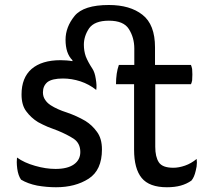

<svg xmlns="http://www.w3.org/2000/svg" viewBox="-20 -749 846 788"><path d="M467.8 -482.4Q461.9 -465.8 459 -446.3Q456.1 -425.8 456.1 -403.3Q480.5 -403.3 530.3 -403.3Q530.3 -335.9 530.3 -134.8Q530.3 -56.6 561.5 -18.6Q592.8 19.5 665 19.5Q697.3 19.5 721.7 12.7Q746.1 5.9 765.6 -7.8Q777.3 -21.5 783.2 -47.9Q788.1 -65.4 788.1 -82Q788.1 -89.8 787.1 -96.7Q764.6 -78.1 739.3 -69.3Q713.9 -60.5 691.4 -60.5Q646.5 -60.5 631.8 -83Q617.2 -105.5 617.2 -146.5Q617.2 -231.4 617.2 -403.3Q653.3 -403.3 763.7 -403.3Q766.6 -409.2 768.6 -418.9Q769.5 -429.7 769.5 -443.4Q769.5 -456.1 768.6 -465.8Q766.6 -475.6 763.7 -482.4Q714.8 -482.4 616.2 -482.4Q616.2 -500 616.2 -554.7Q616.2 -648.4 564.5 -688.5Q513.7 -728.5 426.8 -728.5Q323.2 -728.5 286.1 -683.6Q249 -637.7 249 -585.9Q249 -558.6 255.9 -537.1Q263.7 -514.6 277.3 -502Q277.3 -501 277.3 -498Q266.6 -500 252.9 -501Q240.2 -502 228.5 -502Q151.4 -502 109.4 -465.8Q68.4 -429.7 68.4 -361.3Q68.4 -317.4 87.9 -292Q107.4 -265.6 135.7 -248Q155.3 -237.3 175.8 -228.5Q197.3 -220.7 216.8 -212.9Q254.9 -197.3 282.2 -179.7Q309.6 -161.1 309.6 -125Q309.6 -92.8 283.2 -74.2Q256.8 -55.7 208 -55.7Q168 -55.7 124 -68.4Q79.1 -81.1 49.8 -102.5Q48.8 -94.7 48.8 -84Q48.8 -72.3 50.8 -56.6Q54.7 -28.3 66.4 -11.7Q93.8 4.9 132.8 12.7Q171.9 19.5 210 19.5Q289.1 19.5 343.8 -15.6Q398.4 -50.8 398.4 -135.7Q398.4 -180.7 377.9 -208Q358.4 -235.4 330.1 -252.9Q294.9 -273.4 254.9 -287.1Q214.8 -299.8 187.5 -317.4Q172.9 -327.1 165 -339.8Q156.2 -352.5 156.2 -370.1Q156.2 -396.5 174.8 -412.1Q194.3 -426.8 238.3 -426.8Q274.4 -426.8 310.5 -415Q345.7 -403.3 375 -379.9Q377.9 -398.4 373 -425.8Q369.1 -452.1 359.4 -466.8Q340.8 -495.1 332 -517.6Q324.2 -540 324.2 -565.4Q324.2 -600.6 345.7 -632.8Q368.2 -664.1 426.8 -664.1Q487.3 -664.1 508.8 -629.9Q531.2 -594.7 531.2 -549.8Q531.2 -527.3 531.2 -482.4Q515.6 -482.4 467.8 -482.4Z"/></svg>

Font: cl
Style: Regular
Weight: 400
Designer: Mitja Miklavcic
Version: Version 1.0